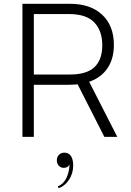

<svg xmlns="http://www.w3.org/2000/svg" viewBox="-20 -720 688 1010"><path d="M98 -700H348Q456 -700 517.5 -642.5Q579 -585 579 -484Q579 -416 550.5 -369Q522 -322 469.5 -298Q417 -274 344 -274H110V-328H348Q436 -328 477 -367Q518 -406 518 -482Q518 -558 476 -602Q434 -646 344 -646H158V0H98ZM386 -281 427 -333 597 0H529ZM284 261Q315 247 329.5 216Q344 185 346 146Q342 153 334.5 158Q327 163 316 163Q300 163 289.5 152Q279 141 279 123Q279 106 290 94.5Q301 83 319 83Q341 83 353 100.5Q365 118 365 150Q365 192 343.5 225Q322 258 289 270Z"/></svg>

Font: Moderustic Light
Style: Regular
Weight: 300
Designer: Tural Alisoy
Foundry: TAFT Foundry
Version: Version 2.120